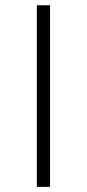

<svg xmlns="http://www.w3.org/2000/svg" viewBox="-20 -728 339 748"><path d="M175 0H123.5V-707.5H175Z"/></svg>

Font: Lato TR Light
Style: Regular
Weight: 300
Designer: Lukasz Dziedzic
Foundry: Lukasz Dziedzic
Version: Version 1.104 2013